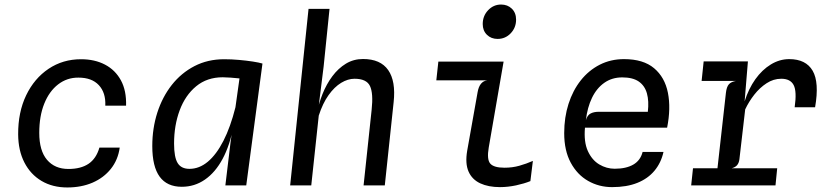

<svg xmlns="http://www.w3.org/2000/svg" viewBox="-20 -817 3638 846"><path d="M276.5 9Q211.5 9 163 -19.8Q114.5 -48.5 87.5 -101Q60.5 -153.5 60 -225Q59.5 -322.5 95.2 -397Q131 -471.5 194 -513.8Q257 -556 337 -556Q397.5 -556 442.8 -532.2Q488 -508.5 512.8 -463Q537.5 -417.5 535.5 -351.5H444Q446.5 -408.5 415.5 -441.8Q384.5 -475 326 -475Q275.5 -475.5 236.2 -445.2Q197 -415 175 -360.2Q153 -305.5 153 -231.5Q153 -153 187.2 -112.8Q221.5 -72.5 281.5 -72.5Q336 -72.5 370 -95.2Q404 -118 418 -166.5H507.5Q500 -112.5 468.5 -73Q437 -33.5 387.8 -12.2Q338.5 9 276.5 9Z M973 0 996 -191.5 1038.5 -494.5 1056.5 -520 1136.5 -537 1065 0ZM781 6Q716 6 683.5 -38.5Q651 -83 651 -173.5Q651 -251.5 673.2 -320.8Q695.5 -390 737 -442.8Q778.5 -495.5 837 -525.8Q895.5 -556 967.5 -556Q1000 -556 1033.2 -553Q1066.5 -550 1094 -545.8Q1121.5 -541.5 1136.5 -537L1108.5 -460Q1101.5 -462.5 1082.8 -465.5Q1064 -468.5 1040.5 -471Q1017 -473.5 995.5 -475Q974 -476.5 961.5 -476.5Q892.5 -476.5 844.5 -437Q796.5 -397.5 771.8 -331.2Q747 -265 747 -184.5Q747 -124 762.8 -98.5Q778.5 -73 815 -73Q858 -73 895.8 -104.5Q933.5 -136 964.5 -196.5Q995.5 -257 1017.5 -344.5L1027 -311L1008.5 -260.5Q993 -177 961 -117.2Q929 -57.5 883.2 -25.8Q837.5 6 781 6Z M1258.5 0 1339.5 -778H1432L1406 -524L1379.5 -311L1375 -311.5Q1383.5 -358.5 1401 -402.5Q1418.5 -446.5 1444.5 -481.2Q1470.5 -516 1504.2 -536.5Q1538 -557 1579.5 -557Q1656.5 -557 1690.5 -508.2Q1724.5 -459.5 1714.5 -367L1675.5 0H1582L1617.5 -333Q1625.5 -406 1610.2 -438Q1595 -470 1542 -470Q1513 -470 1483.2 -452Q1453.5 -434 1427.8 -398Q1402 -362 1384.5 -307.5L1351.5 0Z M2172.5 -645.5Q2144 -645.5 2125.5 -663.8Q2107 -682 2107 -711Q2107 -747 2130.8 -772Q2154.5 -797 2188 -797Q2216.5 -797 2235.2 -778.8Q2254 -760.5 2254 -730.5Q2254 -695 2230.2 -670.2Q2206.5 -645.5 2172.5 -645.5ZM2183 7.5Q2132 7.5 2096 -9.2Q2060 -26 2044.5 -61.2Q2029 -96.5 2038.5 -152.5L2084.5 -411Q2088.5 -434.5 2099.2 -447.8Q2110 -461 2127 -463H1902.5L1911.5 -545.5H2199L2133.5 -167Q2124.5 -114.5 2140.2 -96.2Q2156 -78 2203 -78Q2238 -78 2268.8 -86.8Q2299.5 -95.5 2328 -108L2317 -19Q2290 -8 2253.8 -0.2Q2217.5 7.5 2183 7.5Z M2677 7.5Q2619.5 7.5 2571.5 -19.8Q2523.5 -47 2494.8 -100.2Q2466 -153.5 2466 -230.5Q2466 -300 2485 -359.2Q2504 -418.5 2539 -462.8Q2574 -507 2622.5 -531.8Q2671 -556.5 2729.5 -556.5Q2814.5 -556.5 2862 -516.5Q2909.5 -476.5 2923 -408.2Q2936.5 -340 2919.5 -254.5H2557.5Q2552 -191.5 2570.2 -151.5Q2588.5 -111.5 2620.5 -92.5Q2652.5 -73.5 2688.5 -73.5Q2739 -73.5 2770.5 -91.8Q2802 -110 2811.5 -147.5H2903.5Q2893 -100 2864 -65Q2835 -30 2788.2 -11.2Q2741.5 7.5 2677 7.5ZM2561.5 -287.5Q2568 -309.5 2582.5 -317Q2597 -324.5 2619 -324.5H2834.5Q2840 -371.5 2830.5 -405.5Q2821 -439.5 2794.5 -457.8Q2768 -476 2722 -476Q2676.5 -476 2642.8 -452.2Q2609 -428.5 2588.5 -386Q2568 -343.5 2561.5 -287.5Z M3025.5 0 3033.5 -75.5H3404.5L3397 0ZM3071.5 -460.5 3080.5 -546.5H3275.5L3235 -460.5ZM3134 -10 3178.5 -407.5Q3181.5 -434.5 3191.8 -445.8Q3202 -457 3223.5 -460.5L3187 -490L3193 -530L3275.5 -546.5L3261 -370.5Q3278.5 -426 3308.2 -467.8Q3338 -509.5 3376.5 -533Q3415 -556.5 3457.5 -556.5Q3531 -556.5 3560.8 -505.2Q3590.5 -454 3571.5 -344.5H3481.5Q3491.5 -414.5 3477 -442.2Q3462.5 -470 3422.5 -470Q3388 -470 3357.8 -450.2Q3327.5 -430.5 3303.5 -399.8Q3279.5 -369 3263.5 -335L3238 -115Q3236 -99 3227.8 -89.2Q3219.5 -79.5 3203.5 -75.5L3232 -57L3227 -10Z"/></svg>

Font: Spline Sans Mono
Style: Italic
Weight: 400
Italic angle: -4°
Monospace: yes
Designer: Eben Sorkin, Mirko Velimirovic
Foundry: Sorkin Type
Version: Version 1.004